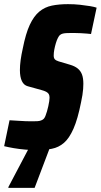

<svg xmlns="http://www.w3.org/2000/svg" viewBox="-42 -716 486 926"><path d="M133 8Q108 8 79.5 5.5Q51 3 24.5 -1.5Q-2 -6 -22 -11L4 -136Q26 -135 45.5 -133.5Q65 -132 82 -131.5Q99 -131 111 -131Q127 -131 137.5 -131.5Q148 -132 156 -135Q164 -138 169 -143Q173 -147 177 -156.5Q181 -166 184.5 -178.5Q188 -191 191 -204Q194 -217 195.5 -228Q197 -239 197 -245Q197 -256 193 -262.5Q189 -269 180.5 -273.5Q172 -278 157 -282L92 -300Q73 -305 63.5 -325Q54 -345 54 -378Q54 -400 57.5 -426Q61 -452 68 -483Q82 -554 101.5 -596Q121 -638 147.5 -660Q174 -682 208.5 -689Q243 -696 286 -696Q317 -696 344 -693Q371 -690 392 -686.5Q413 -683 424 -679L397 -552Q390 -553 377 -554Q364 -555 347.5 -556Q331 -557 312 -557Q294 -557 281.5 -556.5Q269 -556 261 -554Q253 -552 247 -547Q243 -544 237.5 -533.5Q232 -523 227.5 -508Q223 -493 220 -477.5Q217 -462 217 -448Q217 -436 222.5 -430Q228 -424 241 -420L295 -404Q319 -397 333 -385.5Q347 -374 353.5 -356.5Q360 -339 360 -312Q360 -301 359 -287Q358 -273 355.5 -257.5Q353 -242 349 -223Q333 -142 312.5 -95.5Q292 -49 266.5 -27Q241 -5 208 1.5Q175 8 133 8ZM-2 190 -1 185 106 -18H203L202 -13L125 190Z"/></svg>

Font: Saira Condensed Black
Style: Italic
Weight: 900
Width: 3
Italic angle: -12°
Designer: Hector Gatti with collaboration of the Omnibus-Type team
Foundry: Omnibus-Type
Version: Version 1.101